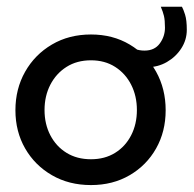

<svg xmlns="http://www.w3.org/2000/svg" viewBox="-20 -522 559 554"><path d="M242.5 12Q179 12 129.8 -16.5Q80.5 -45 52.5 -93.8Q24.5 -142.5 24.5 -204Q24.5 -265.5 52.5 -315Q80.5 -364.5 129.8 -393.5Q179 -422.5 242.5 -422.5Q305.5 -422.5 354.2 -393.5Q403 -364.5 430.5 -315Q458 -265.5 458 -204Q458 -142.5 430.5 -93.8Q403 -45 354.2 -16.5Q305.5 12 242.5 12ZM242.5 -62.5Q282.5 -62.5 312.2 -81Q342 -99.5 358.5 -131.8Q375 -164 375 -204.5Q375 -245 358.5 -277.5Q342 -310 312.2 -329Q282.5 -348 242.5 -348Q202 -348 172 -329Q142 -310 125.2 -277.5Q108.5 -245 108.5 -204.5Q108.5 -164 125.2 -131.8Q142 -99.5 172 -81Q202 -62.5 242.5 -62.5ZM404 -328Q388.5 -328 375.2 -332.2Q362 -336.5 350.5 -343V-392Q358 -385.5 370 -380.8Q382 -376 397 -376Q426 -376 441 -396.5Q456 -417 456 -442Q456 -464 453 -476.2Q450 -488.5 444 -502.5H505Q509 -495.5 514 -479.8Q519 -464 519 -436Q519 -407 503.2 -382.5Q487.5 -358 461.5 -343Q435.5 -328 404 -328Z"/></svg>

Font: League Spartan Thin
Style: Regular
Weight: 400
Version: Version 2.002